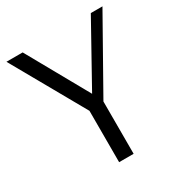

<svg xmlns="http://www.w3.org/2000/svg" viewBox="-156 -761 819 871"><g transform="rotate(-30 253.5 -325.0)"><path d="M217 0V-269L2 -650H87L266 -330L444 -650H505L293 -274V0Z"/></g></svg>

Font: Arsenal SC
Style: Regular
Weight: 400
Designer: Andrij Shevchenko
Foundry: Stairsfor
Version: Version 2.001; ttfautohint (v1.8.4.7-5d5b)